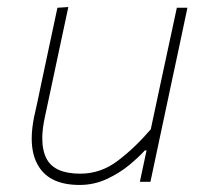

<svg xmlns="http://www.w3.org/2000/svg" viewBox="-20 -516 589 545"><path d="M206 9Q123 9 90.5 -42.5Q70 -74.5 70 -122.5Q70 -151 77 -185Q81.5 -206 86 -225.5Q90 -245 95.5 -271Q108.5 -332.5 119.8 -385.2Q131 -438 143 -494L174 -496Q162 -440 150.5 -386.2Q139 -332.5 126 -271L107 -182Q100 -149.5 100 -123.5Q100 -87.5 113 -64Q135.5 -23 208 -23Q266 -23 314.5 -59.8Q363 -96.5 408 -149L434 -271Q447 -332 458.5 -385Q470 -438 482 -494H512Q500 -438 489 -385Q477.5 -331.5 464.5 -270.5L454 -221Q441 -160 430 -108.2Q419 -56.5 407 0H377L396 -89H391Q374.5 -70.5 346.8 -47.5Q319 -24.5 283 -7.8Q247 9 206 9Z"/></svg>

Font: Heraclito Thin
Style: Italic
Weight: 100
Italic angle: -12°
Designer: Kostas Bartsokas (font) & Cristiano Sobral (main changes)
Foundry: Kostas Bartsokas (font) & Cristiano Sobral (main changes)
Version: Version 1.00;July 8, 2020;FontCreator 13.0.0.2655 64-bit